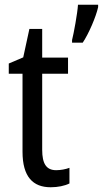

<svg xmlns="http://www.w3.org/2000/svg" viewBox="-20 -780 434 810"><path d="M394 -750V-760H309C307 -725 291 -638 284 -611V-600H329C354 -637 385 -709 394 -750ZM217 -62C175 -62 158 -90 158 -148V-469H267V-537H158V-658H104L78 -538L17 -512V-469H75V-140C75 -34 119 10 194 10C224 10 253 4 273 -6V-72C257 -66 236 -62 217 -62Z"/></svg>

Font: Noto Sans Myanmar UI Condensed
Style: Regular
Weight: 400
Width: 3
Designer: Monotype Design Team
Foundry: Monotype Imaging Inc.
Version: Version 2.103